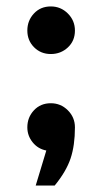

<svg xmlns="http://www.w3.org/2000/svg" viewBox="-20 -469 318 597"><path d="M124 -1Q98 -6 81.5 -26.5Q65 -47 65 -73Q65 -104 85.5 -126Q106 -148 138 -148Q169 -148 191 -126Q213 -104 213 -73Q213 -17 199.5 23.5Q186 64 150 108H91ZM65 -374Q65 -405 85.5 -427Q106 -449 138 -449Q169 -449 191 -427Q213 -405 213 -374Q213 -342 191 -321.5Q169 -301 138 -301Q107 -301 86 -322Q65 -343 65 -374Z"/></svg>

Font: PostBus
Style: Regular
Weight: 400
Designer: Peter Wiegel
Version: Version 1.001